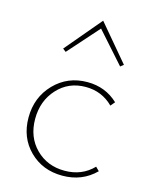

<svg xmlns="http://www.w3.org/2000/svg" viewBox="-106 -752 640 824"><g transform="rotate(15 214.0 -340.0)"><path d="M128 -513 114 -524 249 -684 384 -524 370 -513 249 -649ZM47 -200Q47 -290 106 -351Q165 -412 253 -412Q333 -412 389 -359L373 -340Q323 -390 251 -390Q175 -390 125.5 -336Q76 -282 76 -202Q76 -121 127 -70Q178 -19 255 -19Q332 -19 382 -71L398 -55Q339 4 251 4Q163 4 105 -53.5Q47 -111 47 -200Z"/></g></svg>

Font: EauTestInfant Extralight
Style: Regular
Weight: 250
Designer: Christian Thalmann (Catharsis Fonts)
Version: Version 0.001;PS 000.001;hotconv 1.0.88;makeotf.lib2.5.64775